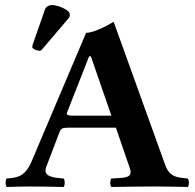

<svg xmlns="http://www.w3.org/2000/svg" viewBox="-20 -745 780 767"><path d="M165 -79 218 -218C223 -231 229 -235 253 -235H443L499 -72C511 -36 482 -35 444 -33C438 -33 431 -32 425 -32C419 -26 419 -4 425 2C462 1 557 0 596 0C637 0 693 1 730 2C736 -4 736 -26 730 -32C691 -36 658 -35 640 -86L434 -658C419 -649 359 -614 324 -614L107 -102C81 -40 51 -35 7 -32C1 -26 1 -4 7 2C44 1 62 0 101 0C142 0 197 1 234 2C240 -4 240 -26 234 -32C196 -35 149 -38 165 -79ZM273 -283C251 -283 244 -286 248 -296L336 -520H343L425 -283ZM188 -725C177 -725 164 -719 160 -708L110 -565C109 -562 109 -557 109 -556C109 -549 131 -542 139 -542C143 -542 147 -546 150 -550L254 -672C258 -677 259 -682 259 -687C259 -707 208 -725 188 -725Z"/></svg>

Font: Libertinus Serif
Style: Bold
Weight: 700
Designer: Philipp H. Poll, Khaled Hosny
Foundry: Caleb Maclennan
Version: Version 7.050;RELEASE